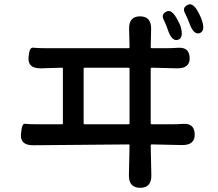

<svg xmlns="http://www.w3.org/2000/svg" viewBox="-20 -851 1040 916"><path d="M649 45Q594 45 595 -15L598 -157Q598 -162 593 -162L138 -158Q76 -158 80 -210Q84 -263 98.5 -260.5Q113 -258 168 -258H275Q280 -258 280 -263V-523Q280 -528 275 -528L175 -525Q113 -524 116 -575Q119 -626 138 -623.5Q157 -621 205 -621H593Q598 -621 598 -626L596 -712Q594 -773 648 -773Q702 -773 701 -713L699 -626Q699 -621 704 -621H771Q800 -621 829 -623Q883 -627 885 -575Q886 -524 825 -525L704 -528Q699 -528 699 -523V-263Q699 -258 704 -258H795Q824 -258 853 -260Q907 -264 909 -211Q910 -158 849 -159L704 -162Q699 -162 699 -157L702 -15Q703 45 649 45ZM379 -263Q379 -258 384 -258H593Q598 -258 598 -263V-523Q598 -528 593 -528H384Q379 -528 379 -523ZM829 -661Q800 -652 781 -708Q773 -733 760.5 -758Q748 -783 774 -796Q800 -809 827 -756Q840 -731 841 -727Q858 -670 829 -661ZM933 -693Q904 -683 884 -739Q874 -766 861.5 -790.5Q849 -815 876 -828Q902 -841 929 -787Q939 -767 941 -760Q962 -704 933 -693Z"/></svg>

Font: Resource Han Rounded TW Medium
Style: Regular
Weight: 500
Designer: Cyano Hao (round all glyphs); Ryoko NISHIZUKA 西塚涼子 (kana, bopomofo & ideographs); Paul D. Hunt (Latin, Greek & Cyrillic)
Foundry: Cyano Hao
Version: 0.990